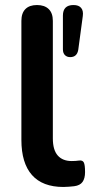

<svg xmlns="http://www.w3.org/2000/svg" viewBox="-20 -733 359 763"><path d="M232 10Q149 10 107 -37.5Q65 -85 65 -177V-650Q65 -681 81 -697Q97 -713 127 -713Q157 -713 173.5 -697Q190 -681 190 -650V-183Q190 -137 209.5 -115Q229 -93 265 -93Q273 -93 280 -93.5Q287 -94 294 -95Q308 -97 313 -87.5Q318 -78 318 -49Q318 -24 308 -10Q298 4 275 7Q265 8 254 9Q243 10 232 10ZM259 -506Q246 -506 238 -514Q230 -522 230 -537V-671Q230 -713 272 -713Q293 -713 302.5 -701.5Q312 -690 309 -669L291 -535Q286 -506 259 -506Z"/></svg>

Font: Nunito ExtraLight
Style: Regular
Weight: 200
Designer: Vernon Adams
Foundry: Vernon Adams
Version: Version 3.602